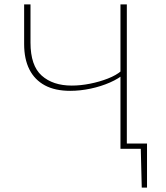

<svg xmlns="http://www.w3.org/2000/svg" viewBox="-20 -678 755 875"><path d="M549 0V-24H650L637 0ZM626 177 621 -24H650V177ZM529 0V-658H558V0ZM300 -264Q231 -264 184.5 -289Q138 -314 114 -361.5Q90 -409 90 -477V-658H119V-484Q119 -379 170 -333.5Q221 -288 307 -288Q347 -288 390 -296.5Q433 -305 471.5 -320Q510 -335 533 -355L548 -343Q522 -320 481 -302Q440 -284 392.5 -274Q345 -264 300 -264Z"/></svg>

Font: Ysabeau Office Thin
Style: Regular
Weight: 250
Designer: Christian Thalmann (Catharsis Fonts)
Version: Version 2.001;gftools[0.9.30]; featfreeze: tnum,lnum,ss02